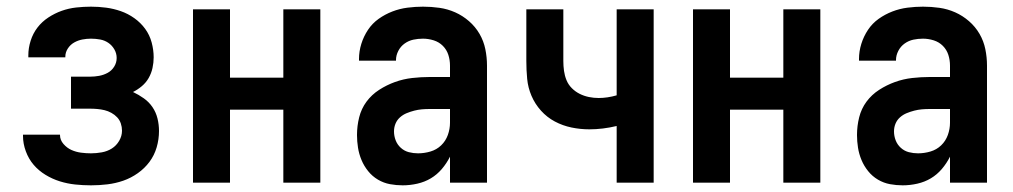

<svg xmlns="http://www.w3.org/2000/svg" viewBox="-20 -548 3040 576"><path d="M253 8Q229 8 205.5 5.5Q182 3 159.5 -4Q137 -11 116.5 -23.5Q96 -36 81 -53.5Q66 -71 57.5 -94Q49 -117 49 -140V-144H160V-143Q160 -128 170.5 -116Q181 -104 194.5 -98Q208 -92 223 -90Q238 -88 253 -88Q269 -88 285.5 -91Q302 -94 315.5 -102.5Q329 -111 337.5 -125.5Q346 -140 346 -156Q346 -167 342.5 -177.5Q339 -188 331.5 -196Q324 -204 314 -209.5Q304 -215 293.5 -217.5Q283 -220 272 -221Q261 -222 250 -222H193V-318H250Q264 -318 277.5 -320.5Q291 -323 303 -329.5Q315 -336 322.5 -348Q330 -360 330 -374Q330 -388 323 -400Q316 -412 305 -419.5Q294 -427 280.5 -429.5Q267 -432 253 -432Q240 -432 227 -429.5Q214 -427 202.5 -420.5Q191 -414 183.5 -402.5Q176 -391 176 -378V-376H65V-382Q65 -404 72 -426Q79 -448 92.5 -465.5Q106 -483 125 -495.5Q144 -508 165 -515.5Q186 -523 208.5 -525.5Q231 -528 253 -528Q276 -528 298.5 -525Q321 -522 342.5 -514.5Q364 -507 383 -493.5Q402 -480 415.5 -461.5Q429 -443 435 -420.5Q441 -398 441 -376Q441 -360 437.5 -344Q434 -328 426 -314Q418 -300 405.5 -289.5Q393 -279 379 -272Q396 -264 411.5 -253Q427 -242 437.5 -226.5Q448 -211 452.5 -192.5Q457 -174 457 -155Q457 -130 450 -106Q443 -82 428.5 -62.5Q414 -43 393.5 -28.5Q373 -14 350 -6Q327 2 302.5 5Q278 8 253 8Z M559 0V-520H670V-315H830V-520H941V0H830V-219H670V0Z M1188 8Q1169 8 1150 4.5Q1131 1 1114 -9Q1097 -19 1084.5 -34.5Q1072 -50 1064.5 -68Q1057 -86 1054 -105Q1051 -124 1051 -143Q1051 -170 1057.5 -196Q1064 -222 1079.5 -243Q1095 -264 1117.5 -278.5Q1140 -293 1165 -302Q1190 -311 1216.5 -314Q1243 -317 1269 -317H1330V-351Q1330 -368 1325 -383.5Q1320 -399 1308.5 -410.5Q1297 -422 1281 -427Q1265 -432 1249 -432Q1234 -432 1220 -429Q1206 -426 1194 -417.5Q1182 -409 1175 -395.5Q1168 -382 1168 -368V-366H1057V-371Q1057 -394 1064 -416.5Q1071 -439 1084 -458.5Q1097 -478 1116 -491.5Q1135 -505 1157 -513.5Q1179 -522 1202.5 -525Q1226 -528 1249 -528Q1274 -528 1298.5 -524.5Q1323 -521 1345.5 -511Q1368 -501 1387 -484.5Q1406 -468 1418.5 -446.5Q1431 -425 1436 -400.5Q1441 -376 1441 -351V0H1330V-78Q1320 -58 1305.5 -41Q1291 -24 1272.5 -13Q1254 -2 1232 3Q1210 8 1188 8ZM1234 -88Q1253 -88 1271.5 -93.5Q1290 -99 1303.5 -112Q1317 -125 1323.5 -143Q1330 -161 1330 -180V-221H1269Q1257 -221 1245.5 -220Q1234 -219 1222.5 -216Q1211 -213 1200 -208.5Q1189 -204 1180 -196Q1171 -188 1166.5 -177Q1162 -166 1162 -154Q1162 -140 1167 -127Q1172 -114 1182.5 -104.5Q1193 -95 1206.5 -91.5Q1220 -88 1234 -88Z M1830 0V-170Q1809 -165 1788.5 -162.5Q1768 -160 1748 -160Q1721 -160 1694.5 -165.5Q1668 -171 1644.5 -183.5Q1621 -196 1603 -216Q1585 -236 1574.5 -260.5Q1564 -285 1561.5 -311.5Q1559 -338 1559 -365V-520H1670V-365Q1670 -350 1672 -335.5Q1674 -321 1679.5 -307.5Q1685 -294 1695.5 -283.5Q1706 -273 1719 -266.5Q1732 -260 1746.5 -257Q1761 -254 1776 -254Q1789 -254 1802.5 -256Q1816 -258 1830 -262V-520H1941V0Z M2059 0V-520H2170V-315H2330V-520H2441V0H2330V-219H2170V0Z M2688 8Q2669 8 2650 4.5Q2631 1 2614 -9Q2597 -19 2584.5 -34.5Q2572 -50 2564.5 -68Q2557 -86 2554 -105Q2551 -124 2551 -143Q2551 -170 2557.5 -196Q2564 -222 2579.5 -243Q2595 -264 2617.5 -278.5Q2640 -293 2665 -302Q2690 -311 2716.5 -314Q2743 -317 2769 -317H2830V-351Q2830 -368 2825 -383.5Q2820 -399 2808.5 -410.5Q2797 -422 2781 -427Q2765 -432 2749 -432Q2734 -432 2720 -429Q2706 -426 2694 -417.5Q2682 -409 2675 -395.5Q2668 -382 2668 -368V-366H2557V-371Q2557 -394 2564 -416.5Q2571 -439 2584 -458.5Q2597 -478 2616 -491.5Q2635 -505 2657 -513.5Q2679 -522 2702.5 -525Q2726 -528 2749 -528Q2774 -528 2798.5 -524.5Q2823 -521 2845.5 -511Q2868 -501 2887 -484.5Q2906 -468 2918.5 -446.5Q2931 -425 2936 -400.5Q2941 -376 2941 -351V0H2830V-78Q2820 -58 2805.5 -41Q2791 -24 2772.5 -13Q2754 -2 2732 3Q2710 8 2688 8ZM2734 -88Q2753 -88 2771.5 -93.5Q2790 -99 2803.5 -112Q2817 -125 2823.5 -143Q2830 -161 2830 -180V-221H2769Q2757 -221 2745.5 -220Q2734 -219 2722.5 -216Q2711 -213 2700 -208.5Q2689 -204 2680 -196Q2671 -188 2666.5 -177Q2662 -166 2662 -154Q2662 -140 2667 -127Q2672 -114 2682.5 -104.5Q2693 -95 2706.5 -91.5Q2720 -88 2734 -88Z"/></svg>

Font: Iosevka Term
Style: Bold
Weight: 700
Monospace: yes
Designer: Belleve Invis
Foundry: Belleve Invis
Version: Version 30.0.1